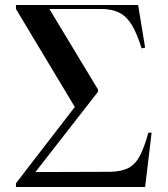

<svg xmlns="http://www.w3.org/2000/svg" viewBox="-20 -750 675 770"><path d="M44 0V-15L280 -321L44 -714V-730H534L562 -559L548 -556Q530 -614 509.5 -648.5Q489 -683 459.5 -698.5Q430 -714 386 -714H178L373 -391V-382L122 -60L422 -61Q466 -62 493.5 -75.5Q521 -89 539.5 -122.5Q558 -156 575 -218H588L562 0Z"/></svg>

Font: Literata 72pt Medium
Style: Regular
Weight: 500
Designer: Latin by Veronika Burian and Jose Scaglione. Greek by Irene Vlachou. Cyrillic by Vera Evstafieva.
Foundry: TypeTogether
Version: Version 3.002